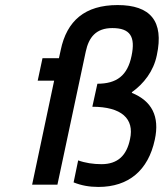

<svg xmlns="http://www.w3.org/2000/svg" viewBox="-20 -730 648 759"><path d="M424 -619C495 -619 516 -585 500 -509C484 -431 441 -399 365 -399L345 -308C460 -308 512 -261 494 -180C481 -116 446 -81 381 -81C349 -81 316 -86 289 -96L271 -9C301 3 332 9 369 9C488 9 566 -56 592 -178C612 -270 580 -331 501 -363L502 -366C548 -399 587 -448 600 -512C629 -647 574 -710 445 -710C316 -710 244 -648 220 -532L213 -500H148L129 -411H194L107 0H207L319 -526C331 -583 360 -619 424 -619Z"/></svg>

Font: LT Wave Mono Medium
Style: Italic
Weight: 500
Designer: Daniel Lyons
Version: Version 2.5 (Glyphs App)